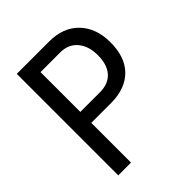

<svg xmlns="http://www.w3.org/2000/svg" viewBox="-199 -831 951 951"><g transform="rotate(-45 277.0 -355.5)"><path d="M166 -355H303.2Q362.8 -355 394.5 -390.6Q426.3 -426.3 426.3 -492.7Q426.3 -556.6 393.6 -595.2Q360.8 -633.8 303.7 -633.8H166ZM166 -278.3V0H76.7V-710.9H303.2Q402.3 -710.9 459 -651.6Q515.6 -592.3 515.6 -493.7Q515.6 -391.1 461.7 -335.7Q407.7 -280.3 309.6 -278.3Z"/></g></svg>

Font: MAUL Condensed
Style: Condensed Regular
Weight: 400
Designer: MAUL
Version: Version 1.0; 2020; ttfautohint (v1.8.3)